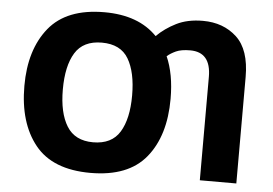

<svg xmlns="http://www.w3.org/2000/svg" viewBox="-52 -795 1245 875"><g transform="rotate(5 571.0 -357.5)"><path d="M233 -358Q233 -466 270 -526Q307 -586 392 -586Q478 -586 514 -525Q550 -464 550 -358Q550 -251 513 -190.5Q476 -130 391 -130Q308 -130 270.5 -190.5Q233 -251 233 -358ZM726 -358Q726 -471 691 -550Q707 -564 731 -575Q755 -586 796 -586Q891 -586 891 -473V0H1058V-487Q1058 -612 997 -668.5Q936 -725 842 -725Q772 -725 721 -699.5Q670 -674 633 -637Q548 -725 392 -725Q219 -725 138 -625Q57 -525 57 -359Q57 -190 137.5 -90Q218 10 391 10Q564 10 645 -89.5Q726 -189 726 -358Z"/></g></svg>

Font: Noto Sans UI Extra
Style: Regular
Weight: 800
Designer: Monotype Design Team
Foundry: Monotype Imaging Inc.
Version: Version 1.901